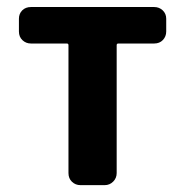

<svg xmlns="http://www.w3.org/2000/svg" viewBox="-20 -540 540 560"><path d="M429.7 -519.5Q444.3 -519.5 454.6 -509.8Q464.8 -500 464.8 -485.4V-448.2Q464.8 -433.6 455.1 -423.3Q445.3 -413.1 429.7 -413.1H325.2Q320.3 -413.1 320.3 -408.2V-35.2Q320.3 -20.5 310.1 -10.3Q299.8 0 285.2 0H214.8Q200.2 0 189.9 -9.8Q179.7 -19.5 179.7 -35.2V-408.2Q179.7 -413.1 174.8 -413.1H70.3Q55.7 -413.1 45.4 -422.9Q35.2 -432.6 35.2 -448.2V-485.4Q35.2 -500 44.9 -509.8Q54.7 -519.5 70.3 -519.5Z"/></svg>

Font: Rounded-L Mgen+ 1m bold
Style: Bold
Weight: 700
Designer: [Source Han Sans]
Ryoko NISHIZUKA  (kana & ideographs); Paul D. Hunt (Latin, Greek & Cyrillic); Wenlong ZHANG  (bopomofo
Version: Version 1.059.20150602